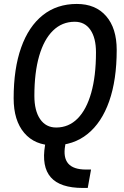

<svg xmlns="http://www.w3.org/2000/svg" viewBox="-20 -723 626 968"><path d="M397.9 224.6Q283.2 224.6 236.1 170.9Q189 117.2 207 9.8L213.9 -30.3H315.9L308.6 10.7Q297.9 71.3 324 101.6Q350.1 131.8 413.6 131.8H439L422.4 224.6ZM250.5 9.8Q155.3 9.8 102.1 -53Q48.8 -115.7 48.8 -227.5Q48.8 -377 86.7 -483.4Q124.5 -589.8 195.8 -646.5Q267.1 -703.1 367.2 -703.1Q461.9 -703.1 515.1 -641.8Q568.4 -580.6 568.4 -471.2Q568.4 -320.3 530.5 -212.6Q492.7 -105 421.6 -47.6Q350.6 9.8 250.5 9.8ZM263.2 -80.1Q326.2 -80.1 371.1 -125.2Q416 -170.4 439.9 -255.1Q463.9 -339.8 463.9 -459Q463.9 -531.7 435.8 -572.5Q407.7 -613.3 356.9 -613.3Q293 -613.3 247.3 -568.8Q201.7 -524.4 177.5 -440.9Q153.3 -357.4 153.3 -239.7Q153.3 -164.6 182.4 -122.3Q211.4 -80.1 263.2 -80.1Z"/></svg>

Font: Cascadia Mono NF
Style: Italic
Weight: 400
Italic angle: -10°
Monospace: yes
Designer: Aaron Bell
Foundry: Saja Typeworks
Version: Version 2404.023